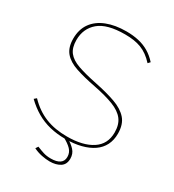

<svg xmlns="http://www.w3.org/2000/svg" viewBox="-207 -834 1015 1117"><g transform="rotate(30 301.0 -275.5)"><path d="M509 -616Q488 -639 466.5 -654.5Q445 -670 421.5 -679Q398 -688 371.5 -692Q345 -696 313 -696Q192 -696 137.5 -649.5Q83 -603 83 -526Q83 -475 106 -445.5Q129 -416 178.5 -398.5Q228 -381 307 -365Q386 -349 444 -328.5Q502 -308 533.5 -272.5Q565 -237 565 -174Q565 -131 548 -97.5Q531 -64 498.5 -41.5Q466 -19 419.5 -7Q373 5 315 5Q258 5 209.5 -7Q161 -19 119 -43.5Q77 -68 39 -105L54 -118Q81 -90 110 -70Q139 -50 171.5 -37Q204 -24 240 -18Q276 -12 316 -12Q422 -12 483.5 -52Q545 -92 545 -171Q545 -224 520 -256.5Q495 -289 442.5 -309.5Q390 -330 308 -346Q230 -361 175 -379.5Q120 -398 91.5 -431.5Q63 -465 63 -524Q63 -586 93.5 -628.5Q124 -671 180 -693Q236 -715 311 -715Q356 -715 393.5 -706.5Q431 -698 462.5 -679.5Q494 -661 522 -630ZM301 164Q276 164 246.5 158Q217 152 191 139L202 122Q226 132 248 139Q270 146 298 146Q337 146 357.5 132Q378 118 378 90Q378 61 358.5 40.5Q339 20 301 0L321 -8Q357 12 377.5 34.5Q398 57 398 90Q398 129 370.5 146.5Q343 164 301 164Z"/></g></svg>

Font: Raleway Thin
Style: Regular
Weight: 100
Designer: Matt McInerney, Pablo Impallari, Rodrigo Fuenzalida
Foundry: Matt McInerney, Pablo Impallari, Rodrigo Fuenzalida
Version: Version 4.026